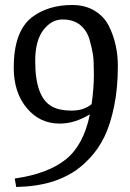

<svg xmlns="http://www.w3.org/2000/svg" viewBox="-20 -545 520 769"><path d="M35 -274Q35 -419 108 -476Q173 -525 269 -525Q321 -525 359 -502Q397 -479 416 -441Q452 -369 452 -280.5Q452 -192 437 -119Q422 -46 398 3Q374 52 339 89Q304 126 269 147Q234 168 192 182Q128 202 45 204L39 170Q172 151 243.5 93.5Q315 36 340 -87Q279 -50 219 -50Q139 -50 87 -112.5Q35 -175 35 -274ZM121 -301Q121 -154 189 -118Q218 -102 267 -102Q316 -102 347 -128Q356 -192 356 -246.5Q356 -301 352.5 -325.5Q349 -350 338.5 -386.5Q328 -423 301 -445Q274 -467 230 -467Q186 -467 153.5 -424.5Q121 -382 121 -301Z"/></svg>

Font: Prociono
Style: Regular
Weight: 400
Designer: Barry Schwartz
Foundry: The Crud Factory
Version: Version 2.301